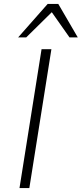

<svg xmlns="http://www.w3.org/2000/svg" viewBox="-20 -955 415 975"><path d="M79 0 191 -705H241L129 0ZM72 -765 222 -935H276L375 -765H333L243 -893L113 -765Z"/></svg>

Font: Nunito Sans 7pt ExtraLight
Style: Italic
Weight: 250
Italic angle: -9°
Designer: Vernon Adams
Foundry: Vernon Adams
Version: Version 3.101;gftools[0.9.27]